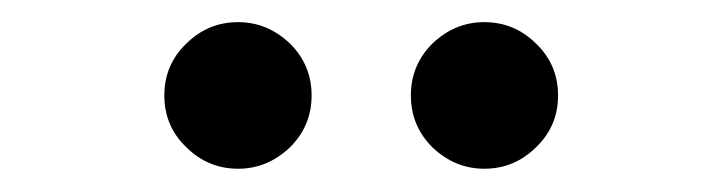

<svg xmlns="http://www.w3.org/2000/svg" viewBox="-20 -668 640 170"><path d="M145 -629.4Q164.1 -648.4 190.9 -648.4Q216.8 -648.4 236.8 -629.4Q255.9 -610.4 255.9 -583.5Q255.9 -556.6 236.8 -537.6Q216.8 -518.6 190.9 -518.6Q164.1 -518.6 145 -537.6Q125.5 -556.2 125.5 -583.5Q125.5 -610.8 145 -629.4ZM362.8 -629.4Q382.8 -648.4 408.7 -648.4Q435.5 -648.4 454.6 -629.4Q474.1 -610.8 474.1 -583.5Q474.1 -556.2 454.6 -537.6Q435.5 -518.6 408.7 -518.6Q382.8 -518.6 362.8 -537.6Q343.8 -556.6 343.8 -583.5Q343.8 -610.4 362.8 -629.4Z"/></svg>

Font: Courier Prime Medium
Style: Regular
Weight: 500
Designer: Alan Dague-Greene
Foundry: Quote-Unquote Apps
Version: Version 1.202